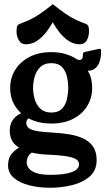

<svg xmlns="http://www.w3.org/2000/svg" viewBox="-20 -697 499 906"><path d="M222 -399Q189 -399 170 -380.5Q151 -362 143.5 -335Q136 -308 136 -282Q136 -257 143.5 -230Q151 -203 170 -184.5Q189 -166 222 -166Q256 -166 273 -184.5Q290 -203 296 -230Q302 -257 302 -282Q302 -308 296 -335Q290 -362 273 -380.5Q256 -399 222 -399ZM146 15Q126 22 116 36.5Q106 51 106 70Q106 83 115.5 96.5Q125 110 149.5 119Q174 128 218 128Q283 128 318 115.5Q353 103 353 78Q353 62 336.5 53Q320 44 288.5 39.5Q257 35 212 33Q167 32 124 22Q81 12 53.5 -12.5Q26 -37 26 -81Q26 -114 44 -136Q62 -158 90 -166L125 -144Q119 -142 114 -138Q109 -134 106.5 -128.5Q104 -123 104 -117Q104 -104 113.5 -94.5Q123 -85 150.5 -79.5Q178 -74 232 -71Q271 -69 307.5 -63Q344 -57 373 -43.5Q402 -30 419 -5.5Q436 19 436 59Q436 107 403.5 135.5Q371 164 320.5 176.5Q270 189 217 189Q164 189 118.5 177.5Q73 166 45.5 142.5Q18 119 18 82Q18 48 37.5 26Q57 4 85 -8ZM222 -114Q166 -114 122 -135Q78 -156 53 -194Q28 -232 28 -282Q28 -329 51.5 -367Q75 -405 118.5 -428Q162 -451 222 -451Q259 -451 289.5 -442Q320 -433 343 -417Q347 -415 350.5 -414.5Q354 -414 356 -414Q362 -414 366.5 -418.5Q371 -423 371 -436V-439Q371 -444 373 -447.5Q375 -451 381 -452L445 -466Q449 -467 452 -467Q457 -467 457 -454Q457 -411 440.5 -387Q424 -363 394 -363Q405 -346 410 -325.5Q415 -305 415 -282Q415 -236 392 -197.5Q369 -159 325.5 -136.5Q282 -114 222 -114ZM229 -592Q215.9 -567.5 196.9 -543.8Q178 -520 154.3 -504Q130.7 -488 102 -488Q80 -488 69 -506.6Q58 -525.2 58 -549.5Q58 -561 60 -569.8Q62 -578.6 70 -583Q99 -594 121.5 -604.5Q144 -615 169 -632Q194 -649 229 -677Q265 -649 289.5 -632Q314 -615 336.5 -604.5Q359 -594 388 -583Q396 -578.6 398 -570Q400 -561.2 400 -549.6Q400 -525 389.4 -506.5Q378.8 -488 356.2 -488Q328 -488 303.9 -504Q279.9 -520 260.9 -544Q242 -568 229 -592Z"/></svg>

Font: Young Serif Light
Style: Regular
Weight: 300
Designer: Bastien Sozeau
Foundry: NBR — Bastien Sozeau
Version: Version 5.001